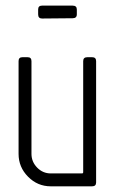

<svg xmlns="http://www.w3.org/2000/svg" viewBox="-20 -656 403 676"><path d="M90.8 -114.3Q90.8 -86.4 110.8 -65.9Q130.9 -45.4 158.7 -45.4H268.6Q272.9 -45.4 272.9 -49.8V-440.9Q272.9 -454.6 287.6 -454.6H304.2Q318.4 -454.6 318.4 -440.9V-13.7Q318.4 0 304.2 0H158.7Q112.3 0 78.9 -33.7Q45.4 -67.4 45.4 -114.3V-440.9Q45.4 -454.6 59.1 -454.6H77.1Q90.8 -454.6 90.8 -440.9ZM235.8 -591.8 127.9 -590.8Q114.3 -590.8 114.3 -605.5V-622.6Q114.3 -636.2 127.9 -636.2H235.8Q250.5 -636.2 250.5 -622.6V-605.5Q250.5 -591.8 235.8 -591.8Z"/></svg>

Font: GOSTRUS
Style: type A
Weight: 200
Designer: Юрий и Татьяна Кривогуз
Version: Version 01.0